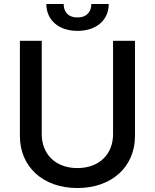

<svg xmlns="http://www.w3.org/2000/svg" viewBox="-20 -932 778 964"><path d="M547.6 -727.3V-257.8C547.6 -159.1 479.4 -88.1 368.6 -88.1C258.2 -88.1 189.6 -159.1 189.6 -257.8V-727.3H79.9V-248.9C79.9 -96.2 194.2 12.1 368.6 12.1C543 12.1 657.7 -96.2 657.7 -248.9V-727.3ZM212.7 -911.9C212.7 -832 273.4 -777 369 -777C465.2 -777 525.9 -832 525.9 -911.9H438.6C438.6 -876.1 418.7 -844.5 369 -844.5C318.5 -844.5 299.7 -876.4 299.7 -911.9Z"/></svg>

Font: Margiela Sans Medium
Style: Regular
Weight: 500
Designer: Stefan Endress, Andreas Faust
Version: Version 1.100;FEAKit 1.0